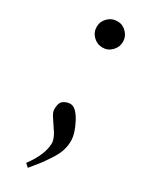

<svg xmlns="http://www.w3.org/2000/svg" viewBox="-175 -495 565 723"><g transform="rotate(30 108.0 -133.5)"><path d="M106 -457Q128.9 -457 145.5 -439.9Q162.1 -422.9 162.1 -399.9Q162.1 -377 145.5 -359.9Q128.9 -342.8 106 -342.8Q82 -342.8 64.9 -359.6Q47.9 -376.5 47.9 -399.9Q47.9 -423.3 64.9 -440.2Q82 -457 106 -457ZM88.9 189.9 74.2 176.8Q121.1 113.8 121.1 64Q121.1 49.3 107.9 25.9L74.2 -24.9Q64.9 -39.6 64.9 -50.8Q64.9 -76.7 74.2 -85.9L76.2 -87.9Q90.8 -99.1 107.9 -99.1Q132.3 -99.1 155.8 -54.9Q179.2 -10.7 179.2 22Q179.2 43.5 172.1 64.9Q165 86.4 147.5 112.5Q129.9 138.7 121.3 149.7Q112.8 160.6 88.9 189.9Z"/></g></svg>

Font: Aref Ruqaa
Style: Regular
Weight: 400
Designer: Abdoulla Aref
Version: Version 0.7